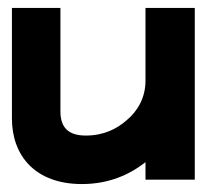

<svg xmlns="http://www.w3.org/2000/svg" viewBox="-20 -452 526 483"><path d="M10 -154C10 -60 69 11 186 11C253 11 305 -12 346 -44V0H470V-432H346V-249C346 -206 326 -172 298 -149C274 -128 241 -111 196 -111C152 -111 132 -131 132 -172V-432H10Z"/></svg>

Font: Charger Pro
Style: UltraExt
Weight: 900
Designer: Jasper
Foundry: Cannot Into Space Fonts
Version: Version 1.09